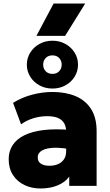

<svg xmlns="http://www.w3.org/2000/svg" viewBox="-20 -1059 629 1094"><path d="M210.5 15Q160 15 119 -4.8Q78 -24.5 53.8 -61.8Q29.5 -99 29.5 -151.5Q29.5 -197 51.8 -231.5Q74 -266 118.2 -288Q162.5 -310 228.8 -318Q295 -326 383 -318.5L384 -208Q343 -216 308.5 -217Q274 -218 248.5 -212.2Q223 -206.5 209 -194Q195 -181.5 195 -161.5Q195 -138 213.2 -126.2Q231.5 -114.5 261.5 -114.5Q288.5 -114.5 310 -123.5Q331.5 -132.5 344.2 -151Q357 -169.5 357 -198V-309Q357 -334.5 346.8 -354.5Q336.5 -374.5 312.8 -385.8Q289 -397 248.5 -397Q208.5 -397 169.5 -385Q130.5 -373 100 -350.5L54.5 -473Q105.5 -504.5 164 -519.8Q222.5 -535 279 -535Q352.5 -535 409.2 -511.8Q466 -488.5 498.2 -439Q530.5 -389.5 530.5 -311.5V0H374.5V-52.5Q350.5 -20 308 -2.5Q265.5 15 210.5 15ZM279 -554.5Q238 -554.5 205 -572.5Q172 -590.5 152.5 -621.5Q133 -652.5 133 -690.5Q133 -728.5 152.5 -759.5Q172 -790.5 205 -808.8Q238 -827 279 -827Q319.5 -827 352.5 -808.8Q385.5 -790.5 405 -759.5Q424.5 -728.5 424.5 -690.5Q424.5 -652.5 405 -621.5Q385.5 -590.5 352.5 -572.5Q319.5 -554.5 279 -554.5ZM279 -638Q302.5 -638 317 -653Q331.5 -668 331.5 -690.5Q331.5 -713.5 317 -728.5Q302.5 -743.5 279 -743.5Q255 -743.5 240.5 -728.5Q226 -713.5 226 -690.5Q226 -668 240.5 -653Q255 -638 279 -638ZM187.5 -854.5 285.5 -1039H465.5L351 -854.5Z"/></svg>

Font: Geologica Roman ExtraBold
Style: Regular
Weight: 800
Designer: Sindre Bremnes, Frode Helland
Foundry: Monokrom Skriftforlag AS
Version: Version 1.010;gftools[0.9.28]